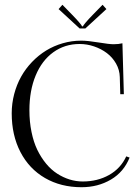

<svg xmlns="http://www.w3.org/2000/svg" viewBox="-20 -776 583 803"><path d="M29 0ZM337 -657H313L225 -738L241 -756L282 -714Q299.8 -695.8 311.4 -682.1Q323 -668.5 323 -666H327Q327 -668.5 338.6 -682.1Q350.2 -695.8 368 -714L409 -756L425 -738ZM29 -302Q29 -343.2 39.4 -382.8Q49.8 -422.2 68.5 -455.6Q87.2 -489 114.1 -517Q141 -545 172.9 -564.6Q204.8 -584.2 242.5 -595.1Q280.2 -606 320 -606Q346.2 -606 391.5 -598.5Q436.8 -591 455 -591Q476 -591 492 -595L498 -382H483L481 -454Q480.2 -483.8 465.4 -510Q450.5 -536.2 426.9 -554Q403.2 -571.8 373.5 -581.9Q343.8 -592 313 -592Q250.8 -592 203 -557.5Q155.2 -523 129.1 -460.1Q103 -397.2 103 -315Q103 -266.5 111.8 -224Q120.5 -181.5 136.1 -149.2Q151.8 -117 172.9 -91.5Q194 -66 219 -49.9Q244 -33.8 271 -25.4Q298 -17 326 -17Q387.8 -17 436.2 -44.2Q484.8 -71.5 508 -122L522 -117Q498 -56.8 443.8 -24.9Q389.5 7 321 7Q234.5 7 168.1 -31.5Q101.8 -70 65.4 -140.2Q29 -210.5 29 -302Z"/></svg>

Font: FogtwoNo5
Style: Regular
Weight: 400
Designer: gluk (gluksza@wp.pl)
Foundry: gluk (gluksza@wp.pl)
Version: Version 0.87